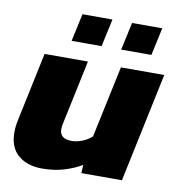

<svg xmlns="http://www.w3.org/2000/svg" viewBox="-78 -740 760 820"><g transform="rotate(10 302.5 -329.5)"><path d="M188 -549 214 -669H344L318 -549ZM403 -549 429 -669H560L534 -549ZM158 10Q93 10 54 -23.5Q15 -57 15 -122Q15 -147 21 -175L84 -474H272L212 -190Q211 -185 210.5 -180Q210 -175 210 -170Q210 -128 262 -128Q285 -128 309 -138Q333 -148 349 -163L415 -474H603L503 0H327L329 -36Q296 -16 253 -3Q210 10 158 10Z"/></g></svg>

Font: Kanit
Style: Bold Italic
Weight: 700
Italic angle: -12°
Designer: Katatrad Team
Foundry: CadsonDemak
Version: Version 2.000; ttfautohint (v1.8.3)